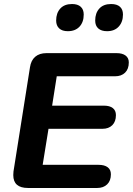

<svg xmlns="http://www.w3.org/2000/svg" viewBox="-20 -934 660 954"><path d="M46 -64Q46 -76 47 -82L129 -600Q134 -634 155 -652Q176 -670 211 -670H559Q588 -670 604 -658Q620 -646 620 -624Q620 -591 601.5 -573Q583 -555 552 -555H262L239 -409H497Q525 -409 540.5 -397Q556 -385 556 -362Q556 -330 538 -312Q520 -294 489 -294H221L192 -115H470Q499 -115 515 -103Q531 -91 531 -68Q531 -36 512.5 -18Q494 0 463 0H119Q46 0 46 -64ZM453 -832Q453 -869 473.5 -891.5Q494 -914 532 -914Q561 -914 576 -900.5Q591 -887 591 -862Q591 -825 570 -802Q549 -779 512 -779Q484 -779 468.5 -792.5Q453 -806 453 -832ZM259 -832Q259 -869 279.5 -891.5Q300 -914 338 -914Q366 -914 381 -900.5Q396 -887 396 -862Q396 -824 375 -801.5Q354 -779 317 -779Q289 -779 274 -793Q259 -807 259 -832Z"/></svg>

Font: SN Pro Bold
Style: Bold Italic
Weight: 700
Italic angle: -9°
Designer: Tobias Whetton
Foundry: Supernotes
Version: Version 1.003